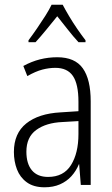

<svg xmlns="http://www.w3.org/2000/svg" viewBox="-20 -785 474 815"><path d="M223 -542Q298 -542 331.5 -495Q365 -448 365 -355V0H323L316 -88H315Q303 -59 283 -37Q263 -15 234.5 -2.5Q206 10 169 10Q123 10 94 -11Q65 -32 52 -66Q39 -100 39 -140Q39 -219 91.5 -261Q144 -303 237 -308L313 -313V-353Q313 -428 289.5 -462.5Q266 -497 215 -497Q188 -497 159.5 -489.5Q131 -482 96 -462L79 -505Q114 -524 149.5 -533Q185 -542 223 -542ZM245 -267Q176 -264 134 -233.5Q92 -203 92 -141Q92 -90 115.5 -62Q139 -34 184 -34Q250 -34 281.5 -84.5Q313 -135 313 -216V-271ZM246 -765Q257 -744 273 -717Q289 -690 307.5 -663Q326 -636 343 -614V-606H313Q290 -631 267 -660.5Q244 -690 223 -716Q202 -690 177 -659.5Q152 -629 131 -606H101V-614Q119 -638 137.5 -665Q156 -692 172.5 -718Q189 -744 199 -765Z"/></svg>

Font: Noto Sans Bengali Condensed Light
Style: Regular
Weight: 300
Width: 3
Designer: Jelle Bosma - Monotype Design Team
Foundry: Monotype Imaging Inc.
Version: Version 2.003